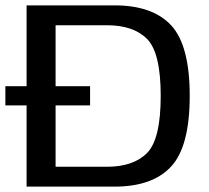

<svg xmlns="http://www.w3.org/2000/svg" viewBox="-37 -695 778 715"><path d="M-17 -302.5H298.5V-374H-17ZM62 0H389.5Q531 0 600.2 -74.8Q669.5 -149.5 669.5 -338Q669.5 -526 600.5 -600.5Q531.5 -675 389.5 -675H62ZM170 -74V-601H361.5Q460 -601 510.8 -549.8Q561.5 -498.5 561.5 -338Q561.5 -177 510.8 -125.5Q460 -74 361.5 -74Z"/></svg>

Font: Anybody SemiExpanded
Style: Regular
Weight: 400
Width: 6
Designer: Tyler Finck
Foundry: Etcetera Type Company
Version: Version 1.113;gftools[0.9.25]